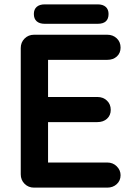

<svg xmlns="http://www.w3.org/2000/svg" viewBox="-20 -859 612 879"><path d="M532 -57Q532 -32 514.5 -16Q497 0 471 0H136Q110 0 92.5 -17.5Q75 -35 75 -61V-639Q75 -665 92.5 -682.5Q110 -700 136 -700H471Q497 -700 514.5 -683.5Q532 -667 532 -641Q532 -616 515 -600.5Q498 -585 471 -585H200V-415H426Q452 -415 469.5 -398.5Q487 -382 487 -356Q487 -331 470 -315.5Q453 -300 426 -300H200V-115H471Q497 -115 514.5 -97.5Q532 -80 532 -57ZM135 -795Q135 -816 148 -827.5Q161 -839 185 -839H427Q451 -839 464 -827.5Q477 -816 477 -795Q477 -750 427 -750H185Q161 -750 148 -761.5Q135 -773 135 -795Z"/></svg>

Font: Quicksand
Style: Bold
Weight: 700
Version: Version 3.000